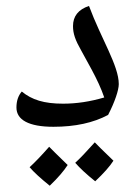

<svg xmlns="http://www.w3.org/2000/svg" viewBox="-20 -418 454 633"><path d="M156.2 0C228 0 288.1 -13.2 336.4 -39.1C358.4 -81.5 371.6 -121.1 371.6 -140.6C371.6 -201.7 314 -289.1 273.4 -398.4C238.3 -386.7 220.7 -364.7 220.7 -332C220.7 -307.1 228 -286.1 248 -251L282.2 -188.5C299.3 -156.7 313.5 -126.5 323.7 -96.7C277.3 -83 232.4 -76.2 188 -76.2C125 -76.2 85 -88.9 51.8 -116.2C40 -102.5 34.2 -85 34.2 -63.5C34.2 -22.9 74.7 0 156.2 0ZM203.1 126C168.5 92.3 147.9 72.3 142.1 65.9C116.7 94.7 95.2 117.2 77.6 133.3C91.8 149.9 114.3 170.4 144 194.3C171.4 168 190.9 145 203.1 126ZM354 111.8C318.8 78.1 298.3 57.6 292.5 51.3C264.6 82.5 243.2 105 228 118.7C243.2 136.2 265.1 156.7 293.9 179.7C321.8 153.3 341.8 130.9 354 111.8Z"/></svg>

Font: Noto Naskh Arabic
Style: Regular
Weight: 400
Designer: Monotype Design Team
Foundry: Monotype Imaging Inc.
Version: Version 1.07